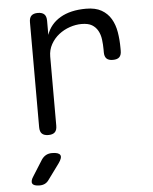

<svg xmlns="http://www.w3.org/2000/svg" viewBox="-55 -606 711 893"><g transform="rotate(-5 300.0 -160.0)"><path d="M155 10Q135 10 125 0.5Q115 -9 115 -30V-520Q115 -541 125 -550.5Q135 -560 155 -560Q175 -560 185 -550.5Q195 -541 195 -520V-454Q212 -504 259.5 -532Q307 -560 380 -560Q424 -560 452 -544Q480 -528 496 -501Q512 -474 518 -438.5Q524 -403 524 -363V-351Q524 -331 514.5 -321.5Q505 -312 484 -312Q464 -312 454.5 -321.5Q445 -331 445 -351V-363Q445 -387 442 -410.5Q439 -434 429 -452Q419 -470 401.5 -480.5Q384 -491 353 -491Q326 -491 298 -481.5Q270 -472 247 -454Q224 -436 209.5 -410Q195 -384 195 -353V-30Q195 -9 185 0.5Q175 10 155 10ZM69 194 115 121Q124 108 136 101.5Q148 95 164 95Q195 95 202 107.5Q209 120 190 146L138 217Q130 229 119 234.5Q108 240 94 240Q66 240 60 228Q54 216 69 194Z"/></g></svg>

Font: Maple Mono Normal NL Light
Style: Regular
Weight: 300
Monospace: yes
Designer: subframe7536
Version: Version 7.000